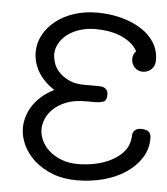

<svg xmlns="http://www.w3.org/2000/svg" viewBox="-48 -666 625 720"><g transform="rotate(5 264.5 -305.5)"><path d="M49 -168Q49 -186 54.5 -206.5Q60 -227 72 -247Q84 -267 104 -285.5Q124 -304 154 -319Q127 -337 111 -355.5Q95 -374 86.5 -392Q78 -410 75 -426Q72 -442 72 -454Q72 -489 88.5 -519.5Q105 -550 134 -573Q163 -596 202.5 -609Q242 -622 289 -622Q338 -622 381 -610.5Q424 -599 456 -578.5Q488 -558 506 -529Q524 -500 524 -464Q524 -450 519.5 -441Q515 -432 508 -426.5Q501 -421 493 -418.5Q485 -416 479 -416Q459 -416 447 -429.5Q435 -443 435 -460Q435 -470 438 -476.5Q441 -483 447 -491Q436 -510 418 -523.5Q400 -537 379 -545Q358 -553 335 -556.5Q312 -560 290 -560Q256 -560 228.5 -551Q201 -542 182 -527Q163 -512 152.5 -492.5Q142 -473 142 -453Q142 -439 147.5 -421Q153 -403 167.5 -387Q182 -371 206 -359.5Q230 -348 266 -348H316Q321 -348 327.5 -347.5Q334 -347 340 -344Q346 -341 350 -335Q354 -329 354 -318Q354 -296 341 -291.5Q328 -287 315 -287H275Q231 -287 201.5 -275Q172 -263 153.5 -245Q135 -227 127 -206.5Q119 -186 119 -168Q119 -148 128.5 -127Q138 -106 156.5 -89Q175 -72 203 -61Q231 -50 267 -50Q298 -50 330 -56.5Q362 -63 389.5 -77Q417 -91 435.5 -111.5Q454 -132 458 -161Q459 -166 459 -173Q459 -180 462 -186.5Q465 -193 472 -197.5Q479 -202 493 -202Q509 -202 519 -195Q529 -188 529 -170Q529 -129 508 -96Q487 -63 451.5 -39Q416 -15 368.5 -2Q321 11 267 11Q216 11 176 -4.5Q136 -20 107.5 -45.5Q79 -71 64 -103Q49 -135 49 -168Z"/></g></svg>

Font: CMU Typewriter Custom
Style: Regular
Weight: 500
Monospace: yes
Version: Version 0.7.0